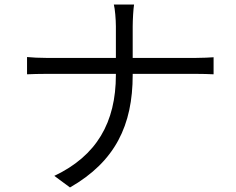

<svg xmlns="http://www.w3.org/2000/svg" viewBox="-20 -791 1040 845"><path d="M99 -540V-464C118 -465 154 -466 191 -466H490V-461C490 -252 405 -105 219 -17L288 34C487 -80 564 -240 564 -461V-466H836C866 -466 906 -465 920 -464V-539C906 -538 869 -536 837 -536H564V-674C564 -704 567 -753 570 -771H481C486 -753 490 -705 490 -675V-536H189C154 -536 118 -538 99 -540Z"/></svg>

Font: Noto Sans JP DemiLight
Style: Regular
Weight: 350
Designer: Ryoko NISHIZUKA 西塚涼子 (kana, bopomofo & ideographs); Paul D. Hunt (Latin, Greek & Cyrillic); Sandoll Communications 산돌커뮤니
Foundry: Adobe
Version: Version 2.004;hotconv 1.0.118;makeotfexe 2.5.65603